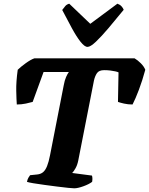

<svg xmlns="http://www.w3.org/2000/svg" viewBox="-20 -1020 807 1040"><path d="M382 0Q375 0 349 -2.5Q323 -5 289 -9.5Q255 -14 220.5 -18.5Q186 -23 160 -27.5Q134 -32 126 -35Q129 -49 134 -57.5Q139 -66 143 -71L182 -75Q201 -77 213.5 -87.5Q226 -98 235 -120.5Q244 -143 251 -179L325 -557Q330 -585 338 -603Q346 -621 353 -630H216L157 -468Q144 -464 120 -459Q96 -454 71 -454Q69 -481 68 -529Q67 -577 76 -642Q91 -657 118.5 -677Q146 -697 166 -704H709Q726 -694 743 -677Q760 -660 767 -642Q751 -583 732.5 -534Q714 -485 698 -454Q673 -454 651.5 -459Q630 -464 619 -468L622 -628Q616 -631 604.5 -633.5Q593 -636 578 -638Q563 -640 544 -640Q516 -640 505 -623.5Q494 -607 489 -584L404 -151Q399 -126 389 -108.5Q379 -91 371 -83L478 -69Q480 -64 480.5 -55Q481 -46 479 -35Q462 -22 431.5 -11Q401 0 382 0ZM454 -766Q438 -766 416 -794Q394 -822 369 -868Q344 -914 317 -966Q326 -978 333.5 -987Q341 -996 355 -1000L469 -891L616 -1000Q630 -995 638.5 -985.5Q647 -976 650 -967Q607 -914 568 -868Q529 -822 499.5 -794Q470 -766 454 -766Z"/></svg>

Font: Texturina Medium 12pt Black
Style: Italic
Weight: 900
Italic angle: -11°
Version: Version 1.002